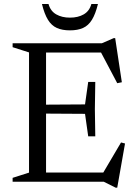

<svg xmlns="http://www.w3.org/2000/svg" viewBox="-20 -886 664 936"><path d="M444.5 -486.5 442.5 -354 444.5 -221.5H410L394.5 -331L152 -332.5V-375.5L394.5 -377L410 -486.5ZM574 -485 551.5 -480.5 467 -640.5 500 -630H152V-675H476.5L534 -700H541.5ZM476 -32 570 -191.5 589.5 -186.5 551.5 29H544L486 0H152V-45H505ZM41.5 0V-19L121.5 -44.5V-630.5L41.5 -656V-675H204.5V0ZM321 -800Q360.5 -800 388.2 -816Q416 -832 425.5 -866.5H457.5Q445.5 -817.5 428.2 -789.5Q411 -761.5 385 -749.8Q359 -738 321 -738Q283 -738 257 -749.8Q231 -761.5 213.8 -789.5Q196.5 -817.5 184.5 -866.5H216.5Q226 -832 254 -816Q282 -800 321 -800Z"/></svg>

Font: Newsreader 24pt
Style: Regular
Weight: 400
Designer: Hugues Gentile
Foundry: Production Type
Version: Version 1.003